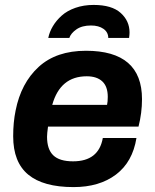

<svg xmlns="http://www.w3.org/2000/svg" viewBox="-20 -743 624 775"><path d="M357.9 -723.1Q431.2 -723.1 467 -690.9Q502.9 -658.7 502.9 -611.8Q502.9 -603.5 501 -589.8H417Q417 -612.8 397.7 -626.5Q378.4 -640.1 347.2 -640.1Q311 -640.1 288.6 -624.5Q266.1 -608.9 259.8 -589.8H174.8Q179.7 -614.3 193.4 -637.2Q207 -660.2 229 -679.9Q251 -699.7 284.4 -711.4Q317.9 -723.1 357.9 -723.1ZM276.9 12.2Q154.8 12.2 94 -38.1Q33.2 -88.4 33.2 -192.9Q33.2 -249.5 43 -296.9Q64.9 -407.7 136 -472.9Q207 -538.1 327.1 -538.1Q553.2 -538.1 553.2 -342.8Q553.2 -287.1 539.1 -231.9H173.8Q169.9 -203.6 169.9 -190.9Q169.9 -140.1 195.1 -116Q220.2 -91.8 274.9 -91.8Q378.4 -91.8 395 -186H530.8Q515.1 -88.9 448 -38.3Q380.9 12.2 276.9 12.2ZM190.9 -319.8H412.1Q415 -332 415 -352.1Q415 -394 392.8 -414.6Q370.6 -435.1 330.1 -435.1Q223.1 -435.1 190.9 -319.8Z"/></svg>

Font: Archivo
Style: Bold Italic
Weight: 700
Italic angle: -10°
Designer: Hector Gatti
Foundry: Omnibus-Type
Version: Version 2.001